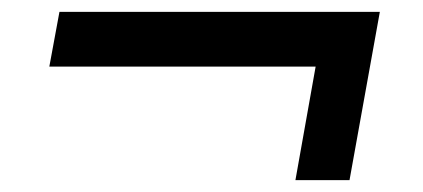

<svg xmlns="http://www.w3.org/2000/svg" viewBox="-20 -474 711 323"><path d="M477 -171 511 -362H63L80 -454H619L568 -171Z"/></svg>

Font: Archivo SemiExpanded Medium
Style: Italic
Weight: 500
Width: 6
Italic angle: -10°
Designer: Hector Gatti
Foundry: Omnibus-Type
Version: Version 2.001